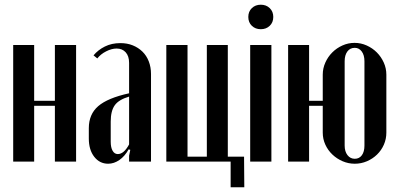

<svg xmlns="http://www.w3.org/2000/svg" viewBox="-20 -686 1690 815"><path d="M125 -495V-258H213V-495H303V0H213V-237H125V0H36V-495Z M357 -142Q357 -201 397 -235.5Q437 -270 528 -290V-419Q528 -448 513.5 -464Q499 -480 475 -480Q454 -480 430.5 -468Q407 -456 393 -438L377 -451Q396 -474 425 -488.5Q454 -503 491 -503Q520 -503 543.5 -493.5Q567 -484 584.5 -467Q602 -450 611.5 -425.5Q621 -401 621 -372V0H528V-25L533 -50L526 -52Q510 -23 487 -7Q464 9 439 9Q403 9 380 -20.5Q357 -50 357 -98ZM480 -32Q506 -32 528 -73V-276Q484 -263 467 -239Q450 -215 450 -170V-84Q450 -60 458 -46Q466 -32 480 -32Z M686 -495H776V-21H858V-495H947V-21H1016L1017 109H959V0H686Z M1034 -614Q1034 -637 1049 -651.5Q1064 -666 1087 -666Q1110 -666 1125 -651.5Q1140 -637 1140 -614Q1140 -591 1125 -576.5Q1110 -562 1087 -562Q1064 -562 1049 -576.5Q1034 -591 1034 -614ZM1132 -495V0H1042V-495Z M1485 -504Q1512 -504 1536.5 -493Q1561 -482 1579.5 -463.5Q1598 -445 1609 -420.5Q1620 -396 1620 -369V-123Q1620 -96 1609.5 -72Q1599 -48 1580.5 -30Q1562 -12 1537.5 -1.5Q1513 9 1486 9Q1459 9 1434.5 -1.5Q1410 -12 1391 -30Q1372 -48 1361 -72Q1350 -96 1350 -123V-237H1292V0H1203V-495H1292V-258H1350V-369Q1350 -396 1361 -420.5Q1372 -445 1390.5 -463.5Q1409 -482 1433.5 -493Q1458 -504 1485 -504ZM1486 -483Q1466 -483 1454.5 -467.5Q1443 -452 1443 -426V-68Q1443 -43 1455 -27.5Q1467 -12 1486 -12Q1505 -12 1516 -27Q1527 -42 1527 -68V-426Q1527 -452 1515.5 -467.5Q1504 -483 1486 -483Z"/></svg>

Font: Moniqa Narrow Heading
Style: Bold
Weight: 700
Width: 4
Designer: Rajesh Rajput
Foundry: Rajesh Rajput
Version: Version 1.000